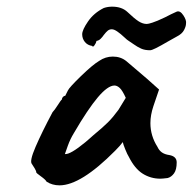

<svg xmlns="http://www.w3.org/2000/svg" viewBox="-20 -567 579 577"><path d="M89 -49Q89 -53 84.5 -60.5Q80 -68 76 -74Q68 -82 87 -126Q106 -170 138 -230Q144 -236 153.5 -251Q163 -266 166 -268Q166 -272 169 -275.5Q172 -279 176 -279L184 -295Q188 -304 223 -338Q258 -372 278 -384Q297 -397 319 -397Q343 -397 360 -383L387 -360Q417 -335 421 -331L458 -298L441 -248Q432 -221 432 -197Q432 -159 453 -126Q458 -115 466.5 -109Q475 -103 489 -101Q511 -97 511 -79Q511 -57 503 -46Q495 -35 484 -32Q468 -30 462 -30Q433 -30 409 -45Q385 -60 367 -96Q363 -102 356.5 -118Q350 -134 349 -140Q342 -130 326 -114Q223 -10 159 -10Q137 -10 120 -21Q117 -27 103 -37Q89 -47 89 -49ZM237 -140Q242 -144 248 -149.5Q254 -155 261 -161Q289 -184 304.5 -199.5Q320 -215 336 -237L358 -273Q348 -295 340 -302.5Q332 -310 324 -310Q304 -310 274 -274.5Q244 -239 202 -167Q191 -149 184 -129.5Q177 -110 175 -104Q191 -102 237 -140ZM367 -444Q363 -446 353 -455.5Q343 -465 333 -472Q323 -479 316 -479Q309 -479 304 -475Q299 -471 292 -462Q288 -456 282.5 -450.5Q277 -445 270 -444Q269 -438 264 -431Q259 -424 257 -429Q243 -431 235 -441Q227 -451 227 -464Q227 -477 244.5 -502.5Q262 -528 292 -543Q304 -547 317 -547Q346 -547 363 -531Q384 -511 396.5 -503Q409 -495 421 -495Q426 -495 438 -499Q451 -503 476 -515Q495 -525 511 -532Q521 -536 531 -521Q541 -506 539 -496Q539 -488 533 -476.5Q527 -465 511 -457Q507 -455 486 -443Q462 -429 449 -422.5Q436 -416 431 -416Q415 -416 404 -421Q393 -426 382.5 -433.5Q372 -441 367 -444Z"/></svg>

Font: Caveat
Style: Bold
Weight: 700
Designer: Pablo Impallari
Foundry: Pablo Impallari
Version: Version 1.500; ttfautohint (v1.6)